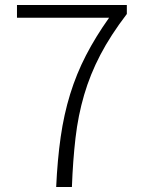

<svg xmlns="http://www.w3.org/2000/svg" viewBox="-20 -749 575 769"><path d="M205 0Q210 -109 223 -200Q236 -291 261 -372Q286 -453 324.5 -527.5Q363 -602 417 -678H48V-729H488V-693Q423 -608 382 -529.5Q341 -451 317 -369Q293 -287 282.5 -197Q272 -107 268 0Z"/></svg>

Font: Kinto Sans Light
Style: Regular
Weight: 300
Designer: Authors: Ryoko NISHIZUKA  (kana & ideographs); Paul D. Hunt (Latin, Greek & Cyrillic); Wenlong ZHANG  (bopomofo); Sandol
Foundry: Adobe Systems Incorporated, ookami Inc.
Version: Version 0.001